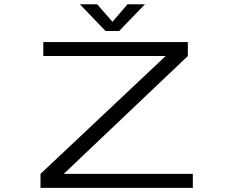

<svg xmlns="http://www.w3.org/2000/svg" viewBox="-20 -902 1090 922"><path d="M676 -881.5 552 -753H487L363.5 -881.5H446.5L520 -797.5L592.5 -881.5ZM286 -67H906V0H174.5V-67L775.5 -633H188V-700H882V-633Z"/></svg>

Font: League Mono Extended Light
Style: Regular
Weight: 300
Width: 9
Designer: Tyler Finck
Foundry: The League of Moveable Type / Tyler Finck
Version: Version 2.210